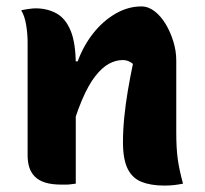

<svg xmlns="http://www.w3.org/2000/svg" viewBox="-20 -572 640 598"><path d="M550 0Q535 3 521.5 4.5Q508 6 492 6Q450 6 421 -5.5Q392 -17 377.5 -46.5Q363 -76 363 -129Q363 -166 367 -206.5Q371 -247 378 -288.5Q385 -330 394 -373Q387 -379 379 -382Q371 -385 363 -385Q341 -385 319.5 -373.5Q298 -362 276.5 -334.5Q255 -307 234.5 -258.5Q214 -210 194 -136V-381H222Q240 -430 270.5 -468.5Q301 -507 340 -529.5Q379 -552 420 -552Q442 -552 461.5 -537Q481 -522 496 -497Q511 -472 520 -442.5Q529 -413 529 -384Q529 -347 529 -309.5Q529 -272 529 -234.5Q529 -197 529 -159Q529 -111 533.5 -77.5Q538 -44 550 0ZM216 0Q207 1 200 2Q193 3 186.5 3Q180 3 172 3Q141 3 120.5 -3.5Q100 -10 88 -22.5Q76 -35 71 -51.5Q66 -68 66 -89Q66 -139 66 -184.5Q66 -230 66 -273Q66 -316 66 -357.5Q66 -399 66 -441Q66 -466 61.5 -494Q57 -522 46 -540Q54 -542 61.5 -543Q69 -544 76.5 -545Q84 -546 91 -546Q127 -546 155.5 -530.5Q184 -515 200 -476.5Q216 -438 216 -369Q216 -305 216 -240Q216 -175 216 -113.5Q216 -52 216 0Z"/></svg>

Font: Recursive Monospace Casual ExtraBold
Style: Regular
Weight: 800
Version: Version 1.047